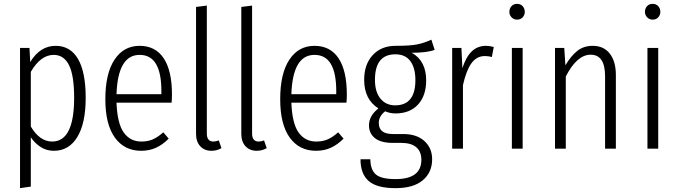

<svg xmlns="http://www.w3.org/2000/svg" viewBox="-20 -772 3522 997"><path d="M425 -264Q425 -132 381.5 -60.5Q338 11 260 11Q222 11 192 -8Q162 -27 140 -59V197L84 205V-523H133L137 -450Q188 -534 269 -534Q345 -534 385 -466Q425 -398 425 -264ZM365 -264Q365 -380 338.5 -433.5Q312 -487 259 -487Q191 -487 140 -399V-115Q186 -37 251 -37Q365 -37 365 -264Z M871 -239H585Q589 -131 622.5 -84Q656 -37 714 -37Q748 -37 774 -48.5Q800 -60 828 -85L856 -52Q825 -21 790.5 -5Q756 11 713 11Q626 11 576.5 -57.5Q527 -126 527 -257Q527 -390 574.5 -462Q622 -534 705 -534Q787 -534 830 -469.5Q873 -405 873 -281Q873 -259 871 -239ZM818 -299Q818 -393 790 -440Q762 -487 705 -487Q592 -487 585 -283H818Z M998 -77V-736L1054 -743V-79Q1054 -37 1088 -37Q1102 -37 1116 -43L1130 -3Q1107 11 1078 11Q1042 11 1020 -12.5Q998 -36 998 -77Z M1233 -77V-736L1289 -743V-79Q1289 -37 1323 -37Q1337 -37 1351 -43L1365 -3Q1342 11 1313 11Q1277 11 1255 -12.5Q1233 -36 1233 -77Z M1779 -239H1493Q1497 -131 1530.5 -84Q1564 -37 1622 -37Q1656 -37 1682 -48.5Q1708 -60 1736 -85L1764 -52Q1733 -21 1698.5 -5Q1664 11 1621 11Q1534 11 1484.5 -57.5Q1435 -126 1435 -257Q1435 -390 1482.5 -462Q1530 -534 1613 -534Q1695 -534 1738 -469.5Q1781 -405 1781 -281Q1781 -259 1779 -239ZM1726 -299Q1726 -393 1698 -440Q1670 -487 1613 -487Q1500 -487 1493 -283H1726Z M2237 -513Q2197 -498 2118 -498Q2193 -456 2193 -355Q2193 -275 2150.5 -229Q2108 -183 2034 -183Q2005 -183 1980 -194Q1947 -169 1947 -133Q1947 -76 2020 -76H2074Q2144 -76 2184 -39.5Q2224 -3 2224 55Q2224 123 2175.5 164Q2127 205 2034 205Q1937 205 1894.5 168Q1852 131 1852 55H1903Q1904 111 1932.5 134.5Q1961 158 2034 158Q2168 158 2168 58Q2168 15 2141.5 -7.5Q2115 -30 2064 -30H2020Q1957 -30 1926.5 -55Q1896 -80 1896 -121Q1896 -171 1945 -209Q1871 -256 1871 -357Q1871 -438 1915.5 -486Q1960 -534 2034 -534Q2110 -534 2146.5 -541.5Q2183 -549 2220 -566ZM1927 -357Q1927 -295 1955.5 -260Q1984 -225 2032 -225Q2137 -225 2137 -356Q2137 -419 2111 -454.5Q2085 -490 2033 -490Q1927 -490 1927 -357Z M2544 -528 2534 -476Q2516 -481 2498 -481Q2455 -481 2428 -443.5Q2401 -406 2384 -330V0H2328V-523H2376L2381 -418Q2400 -477 2430 -505.5Q2460 -534 2504 -534Q2522 -534 2544 -528Z M2694 -523V0H2638V-523ZM2705 -710Q2705 -694 2694 -682Q2683 -670 2665 -670Q2648 -670 2636.5 -682Q2625 -694 2625 -710Q2625 -728 2636 -740Q2647 -752 2665 -752Q2683 -752 2694 -740Q2705 -728 2705 -710Z M3178 -383V0H3122V-376Q3122 -488 3047 -488Q2976 -488 2918 -375V0H2862V-523H2910L2916 -433Q2945 -482 2978 -508Q3011 -534 3058 -534Q3115 -534 3146.5 -493.5Q3178 -453 3178 -383Z M3398 -523V0H3342V-523ZM3409 -710Q3409 -694 3398 -682Q3387 -670 3369 -670Q3352 -670 3340.5 -682Q3329 -694 3329 -710Q3329 -728 3340 -740Q3351 -752 3369 -752Q3387 -752 3398 -740Q3409 -728 3409 -710Z"/></svg>

Font: Fira Sans Extra Condensed Light
Style: Regular
Weight: 300
Width: 1
Designer: Carrois Corporate & Edenspiekermann AG
Foundry: Carrois Corporate GbR & Edenspiekermann AG
Version: Version 4.203